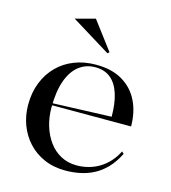

<svg xmlns="http://www.w3.org/2000/svg" viewBox="-110 -818 824 923"><g transform="rotate(15 301.5 -356.5)"><path d="M312.2 -515Q391.6 -515 444.4 -483.2Q497.3 -451.5 523.9 -396.7Q550.5 -341.9 550.5 -271.7H155.5V-281.7L448.3 -292.6Q448.3 -358.9 433.3 -405.7Q418.4 -452.5 388.4 -477.3Q358.4 -502.2 311.7 -502.2Q265.2 -502.2 230.2 -475Q195.3 -447.7 176.3 -394Q157.2 -340.2 157.2 -260.2Q157.2 -213 170 -170.3Q182.8 -127.6 206.9 -94.4Q230.9 -61.2 266.1 -42.1Q301.2 -23 345.9 -23Q376.3 -23 405.2 -30.9Q434 -38.7 459 -54.1Q484.1 -69.5 504.7 -92.2Q525.4 -114.9 540 -144.6L550 -135Q528.1 -90.9 500 -61.8Q472 -32.7 439.2 -15.8Q406.4 1 371.1 8Q335.7 15 299.8 15Q240.4 15 193.3 -5.8Q146.1 -26.6 113.3 -62.5Q80.5 -98.3 63 -145.3Q45.5 -192.2 45.5 -244.5Q45.5 -306.1 65.2 -355.7Q84.9 -405.3 120.5 -441.1Q156 -476.9 204.9 -495.9Q253.8 -515 312.2 -515ZM349.7 -582.1 154.6 -702.2 253.2 -728.4 358 -589.5Z"/></g></svg>

Font: Kalnia Thin
Style: Regular
Weight: 100
Version: Version 1.105